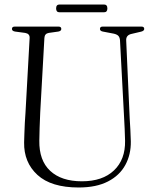

<svg xmlns="http://www.w3.org/2000/svg" viewBox="-20 -818 685 852"><path d="M531 -290 512.5 -639Q511.5 -651.5 505.8 -658.2Q500 -665 485.5 -668.5L436 -678Q423.5 -680.5 423.5 -689.5Q423.5 -700 435.5 -700H608Q620 -700 620 -689.5Q620 -681 606 -677.5L563.5 -667.5Q538.5 -662 540 -638L555.5 -293Q557 -267 558.5 -242Q560 -217 560.5 -191Q561.5 -132.5 536.2 -86Q511 -39.5 459.2 -12.8Q407.5 14 329 14Q207 14 146.2 -41.8Q85.5 -97.5 87 -186Q87.5 -201 88.2 -224.8Q89 -248.5 90.2 -273.2Q91.5 -298 93 -316L111.5 -649.5Q112.5 -668.5 91.5 -672L46.5 -678Q33 -680.5 33 -689.5Q33 -700 45.5 -700H239.5Q252 -700 252 -689.5Q252 -680.5 239 -678L196.5 -672Q178 -669 177 -649.5L158.5 -319Q156.5 -281 155.8 -250Q155 -219 154.5 -194.5Q153 -106 202.8 -59.8Q252.5 -13.5 343.5 -13.5Q435 -13.5 485.8 -61.8Q536.5 -110 535 -193.5Q534.5 -223 533.2 -246.5Q532 -270 531 -290ZM229 -780.5Q229 -798 244 -798H441.5Q456.5 -798 456.5 -780.5Q456.5 -763.5 441.5 -763.5H244Q229 -763.5 229 -780.5Z"/></svg>

Font: Fraunces 144pt S050 Light
Style: Regular
Weight: 300
Version: Version 1.000; ttfautohint (v1.8.3)